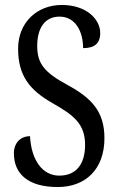

<svg xmlns="http://www.w3.org/2000/svg" viewBox="-20 -744 475 774"><path d="M213 10C323 10 401 -60 401 -187C401 -294 350 -348 253 -401C159 -452 130 -487 130 -559C130 -631 161 -677 220 -677C284 -677 315 -617 315 -550C360 -550 384 -568 384 -611C384 -666 329 -724 229 -724C130 -724 53 -654 53 -548C53 -439 99 -381 192 -328C279 -279 323 -243 323 -160C323 -81 286 -36 219 -36C150 -36 106 -100 101 -195C63 -195 36 -168 36 -126C36 -45 91 10 213 10Z"/></svg>

Font: Noto Serif Georgian ExtraCondensed
Style: Regular
Weight: 400
Width: 2
Designer: Monotype Design Team, Akaki Razmadze
Foundry: Google LLC
Version: Version 2.003